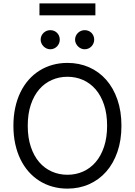

<svg xmlns="http://www.w3.org/2000/svg" viewBox="-20 -1111 801 1141"><path d="M701.7 -363.6Q701.7 -277.3 677.7 -208.3Q653.8 -139.2 611 -90.7Q568.2 -42.3 509.4 -16.2Q450.6 9.9 380.7 9.9Q334.2 9.9 292.3 -1.8Q250.4 -13.5 214.7 -35.9Q179 -58.2 150.4 -90.6Q121.8 -122.9 101.6 -164.4Q81.3 -206 70.5 -256Q59.7 -306.1 59.7 -363.6Q59.7 -421.2 70.5 -471.2Q81.3 -521.3 101.6 -562.9Q121.8 -604.4 150.4 -636.7Q179 -669 214.7 -691.4Q250.4 -713.8 292.3 -725.5Q334.2 -737.2 380.7 -737.2Q450.6 -737.2 509.4 -711.3Q568.2 -685.4 611 -636.9Q653.8 -588.4 677.7 -519.2Q701.7 -449.9 701.7 -363.6ZM616.5 -363.6Q616.5 -434.7 598.2 -489Q579.9 -543.3 548.1 -580.1Q516.3 -616.8 473.4 -635.8Q430.4 -654.8 380.7 -654.8Q331.3 -654.8 288.2 -635.8Q245 -616.8 213.2 -580.1Q181.5 -543.3 163.2 -489Q144.9 -434.7 144.9 -363.6Q144.9 -293 163.2 -238.5Q181.5 -183.9 213.2 -147.2Q245 -110.4 288.2 -91.4Q331.3 -72.4 380.7 -72.4Q430.4 -72.4 473.4 -91.4Q516.3 -110.4 548.1 -147.2Q579.9 -183.9 598.2 -238.5Q616.5 -293 616.5 -363.6ZM546.9 -1019.9H214.5V-1090.9H546.9ZM278.4 -818.2Q267.4 -818.2 257.1 -822.8Q246.8 -827.4 238.8 -835.4Q230.8 -843.4 226.2 -853.7Q221.6 -864 221.6 -875Q221.6 -887.4 226.2 -897.7Q230.8 -908 238.8 -915.7Q246.8 -923.3 257.1 -927.6Q267.4 -931.8 278.4 -931.8Q290.8 -931.8 301.1 -927.6Q311.4 -923.3 319.1 -915.7Q326.7 -908 331 -897.7Q335.2 -887.4 335.2 -875Q335.2 -864 331 -853.7Q326.7 -843.4 319.1 -835.4Q311.4 -827.4 301.1 -822.8Q290.8 -818.2 278.4 -818.2ZM483 -818.2Q471.9 -818.2 461.6 -822.8Q451.3 -827.4 443.4 -835.4Q435.4 -843.4 430.8 -853.7Q426.1 -864 426.1 -875Q426.1 -887.4 430.8 -897.7Q435.4 -908 443.4 -915.7Q451.3 -923.3 461.6 -927.6Q471.9 -931.8 483 -931.8Q495.4 -931.8 505.7 -927.6Q516 -923.3 523.6 -915.7Q531.2 -908 535.5 -897.7Q539.8 -887.4 539.8 -875Q539.8 -864 535.5 -853.7Q531.2 -843.4 523.6 -835.4Q516 -827.4 505.7 -822.8Q495.4 -818.2 483 -818.2Z"/></svg>

Font: Fast_Sans
Style: Regular
Weight: 400
Designer: Rasmus Andersson
Foundry: rsms
Version: Version 3.018;git-588b23468